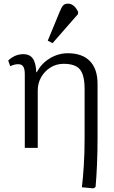

<svg xmlns="http://www.w3.org/2000/svg" viewBox="-20 -811 625 1053"><path d="M492 222 429 216Q435 170 439.5 98Q444 26 444 -47V-322Q444 -399 418.5 -430Q393 -461 329 -461Q289 -461 257 -441Q225 -421 206 -388Q187 -355 187 -314V0H116V-403Q116 -433 107.5 -446Q99 -459 80 -459Q60 -459 36 -448L25 -479Q62 -514 108 -514Q143 -514 160 -490Q177 -466 179 -415H182Q206 -462 252.5 -490.5Q299 -519 352 -519Q431 -519 473 -476Q515 -433 515 -351V-56Q515 22 512 92Q509 162 504 215ZM268 -574 242 -588 308 -748Q317 -771 326 -781Q335 -791 353 -791Q386 -791 408 -747V-734Z"/></svg>

Font: Literata 12pt Light
Style: Regular
Weight: 300
Designer: Latin by Veronika Burian and Jose Scaglione. Greek by Irene Vlachou. Cyrillic by Vera Evstafieva.
Foundry: TypeTogether
Version: Version 3.002